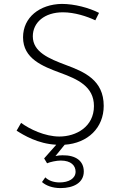

<svg xmlns="http://www.w3.org/2000/svg" viewBox="-20 -734 621 983"><path d="M511 -192C511 -324 412 -366 318 -401C230 -434 148 -468 148 -548C148 -619 208 -671 302 -671C362 -671 426 -650 468 -630L487 -668C436 -694 362 -714 296 -714C183 -712 98 -645 98 -543C98 -434 197 -395 289 -361C376 -329 461 -292 461 -191C461 -85 370 -35 284 -35C210 -35 131 -73 88 -105L65 -65C101 -42 173 2 268 7L206 77L221 102C237 95 269 88 291 88C344 88 367 114 367 145C367 180 332 200 285 200C252 200 227 189 212 174L195 198C215 216 248 229 290 229C356 229 409 202 409 144C409 90 368 60 300 61C289 61 276 62 264 65L311 7C430 -1 511 -80 511 -192Z"/></svg>

Font: Sulaf Light
Style: Regular
Weight: 300
Designer: Bandar Raffah (Arabic) and Santiago Orozco (Latin)
Foundry: Caramella and Typemade
Version: Version 1.005;PS 001.005;hotconv 1.0.88;makeotf.lib2.5.64775